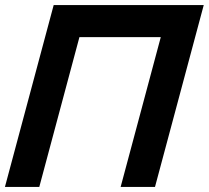

<svg xmlns="http://www.w3.org/2000/svg" viewBox="-46 -740 827 760"><path d="M-26.5 0H109.5L268.4 -593H590.4L431.5 0H567.5L760.5 -720H166.5Z"/></svg>

Font: Manrope
Style: ExtraBoldItalic
Weight: 800
Italic angle: -15°
Designer: Mikhail Sharanda
Foundry: Mikhail Sharanda
Version: Version 4.502;hotconv 1.0.109;makeotfexe 2.5.65596